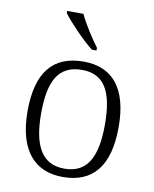

<svg xmlns="http://www.w3.org/2000/svg" viewBox="-86 -832 729 907"><g transform="rotate(10 278.0 -378.0)"><path d="M309 -606H331V-619C302 -657 261 -721 240 -766H162V-756C187 -721 262 -642 309 -606ZM277 10C421 10 497 -80 497 -268C497 -457 417 -544 281 -544C135 -544 60 -455 60 -268C60 -80 142 10 277 10ZM278 -30C169 -30 125 -115 125 -268C125 -425 168 -504 280 -504C387 -504 431 -427 431 -268C431 -118 391 -30 278 -30Z"/></g></svg>

Font: Noto Serif Devanagari Light
Style: Regular
Weight: 300
Designer: Universal Thirst, Indian Type Foundry and the Monotype Design Team
Foundry: Monotype Imaging Inc.
Version: Version 2.004